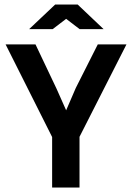

<svg xmlns="http://www.w3.org/2000/svg" viewBox="-20 -836 590 856"><path d="M334.5 -226.1V0H212.4V-225.1L4.9 -638.2H138.2L231.9 -440.9L274.9 -344.2L317.9 -443.8L416 -638.2H543.9ZM441.9 -706.1H335L274.9 -752L214.8 -706.1H109.9L226.1 -815.9H326.2ZM0 -638.2Z"/></svg>

Font: Code New Roman
Style: Bold
Weight: 700
Monospace: yes
Designer: Sam Radian
Foundry: Code New Roman
Version: Version 1.508 October 19, 2014